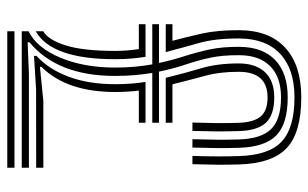

<svg xmlns="http://www.w3.org/2000/svg" viewBox="-180 -668 848 528"><g transform="rotate(90 244.0 -404.0)"><path d="M46.5 -435.8V-454.2H92.2Q81.5 -493.8 72.1 -536.1Q62.8 -578.5 63 -638.5Q63.5 -720.5 111.4 -764.5Q159.2 -808.5 247.8 -808.5Q344 -808.5 386.8 -768.8Q429.5 -729 432.2 -637.8Q433.2 -605 433 -577.4Q432.8 -549.8 431.5 -509.2H408.8Q410 -550 410.1 -577.2Q410.2 -604.5 409.2 -637Q407 -719 369.5 -754.4Q332 -789.8 247.8 -789.8Q170.2 -789.8 128.2 -750.6Q86.2 -711.5 85.8 -638.2Q85.5 -572.8 98.2 -527.6Q111 -482.5 123.2 -435.8ZM66 -39.8V-58.5Q111.2 -80.8 138.5 -145.6Q165.8 -210.5 165.8 -296.5Q165.8 -326.5 163.4 -351.8Q161 -377 157 -398.8H46.5V-417.2H153.2Q144.8 -455.8 134.2 -488.1Q123.8 -520.5 116.1 -555.9Q108.5 -591.2 108.8 -638.2Q109.2 -702.5 145.2 -736.9Q181.2 -771.2 247.8 -771.2Q320 -771.2 352.2 -740Q384.5 -708.8 386.5 -636.5Q387.5 -603.5 387.2 -576.2Q387 -549 385.8 -509.2H362.8Q364 -549.2 364.2 -576.1Q364.5 -603 363.5 -635.8Q361.8 -698.5 334.9 -725.6Q308 -752.8 247.8 -752.8Q192 -752.8 162 -723Q132 -693.2 131.8 -638Q131.5 -589.5 139.4 -555Q147.2 -520.5 158 -488.8Q168.8 -457 177 -417.2H317.5V-398.8H180.5Q184.2 -377.2 186.5 -352.1Q188.8 -327 188.8 -296.5Q188.8 -137.8 96.2 -61V-56L183.5 -59.5H441.2V-39.8ZM194 -435.8Q181.5 -487.2 167.9 -532.6Q154.2 -578 154.5 -637.8Q154.8 -684.2 178.9 -709.2Q203 -734.2 247.8 -734.2Q296 -734.2 317.6 -711.2Q339.2 -688.2 340.5 -635.2Q341.5 -602.8 341.4 -576Q341.2 -549.2 340 -509.2H317Q318.2 -549.8 318.5 -576.1Q318.8 -602.5 317.8 -634.5Q316.5 -678 300.2 -696.9Q284 -715.8 247.8 -715.8Q178 -715.8 177.5 -637.5Q177.2 -584.5 188.8 -542.9Q200.2 -501.2 211.8 -454.2H317.5V-435.8ZM133.8 -73.5 133.5 -80.2Q170.2 -113.5 190.9 -168.6Q211.5 -223.8 211.5 -296.5Q211.5 -320.2 209.9 -341Q208.2 -361.8 205.2 -380.2H317.5V-361.8H229.2Q231 -347 232 -330.9Q233 -314.8 233 -296.8Q233 -163.5 163.8 -93.8V-89.8L257.5 -99.2H441.2V-79.5L225.8 -79.2ZM66 -78.2V-99Q89.2 -111.8 104.6 -159.9Q120 -208 120 -296.5Q120 -315 118.6 -331Q117.2 -347 115 -361.8H46.5V-380.2H136.2Q139.2 -361.5 141 -341Q142.8 -320.5 142.8 -296.5Q142.8 -121.8 66 -78.2ZM66 0V-19.8H441.2V0Z"/></g></svg>

Font: Big Shoulders Inline Text
Style: Bold
Weight: 700
Designer: Patric King
Foundry: XO Type Co
Version: Version 1.000